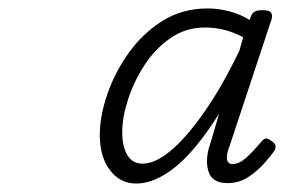

<svg xmlns="http://www.w3.org/2000/svg" viewBox="-20 -1045 672 454"><path d="M302 -611Q264 -611 240 -642.5Q216 -674 216 -726Q216 -770 233.5 -821.5Q251 -873 284 -919.5Q317 -966 364 -995.5Q411 -1025 471 -1025Q497 -1025 523 -1018Q549 -1011 570 -998L574 -1008Q578 -1016 584 -1018.5Q590 -1021 600 -1021Q617 -1021 621 -1015Q625 -1009 622 -999L523 -700Q517 -685 516.5 -675.5Q516 -666 519.5 -661.5Q523 -657 529 -657Q545 -657 561 -671Q577 -685 598 -710Q604 -717 608.5 -717.5Q613 -718 620 -713Q631 -706 631.5 -700.5Q632 -695 630 -690Q621 -677 604.5 -658.5Q588 -640 566.5 -626Q545 -612 518 -612Q485 -612 475 -634.5Q465 -657 473 -692Q481 -717 486.5 -736.5Q492 -756 498 -776Q443 -689 394.5 -650Q346 -611 302 -611ZM269 -732Q269 -710 274.5 -693Q280 -676 290.5 -667Q301 -658 317 -658Q347 -658 383.5 -688.5Q420 -719 462 -778.5Q504 -838 546 -925L555 -957Q530 -970 508 -975Q486 -980 465 -980Q419 -980 382.5 -954.5Q346 -929 321 -890Q296 -851 282.5 -809Q269 -767 269 -732Z"/></svg>

Font: Playwrite US Trad ExtraLight
Style: Regular
Weight: 250
Designer: Veronika Burian, José Scaglione
Foundry: TypeTogether
Version: Version 1.003